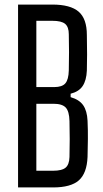

<svg xmlns="http://www.w3.org/2000/svg" viewBox="-20 -820 450 840"><path d="M59 0V-800H209Q288 -800 324 -769Q360 -738 360 -667Q361 -617 361 -581.5Q361 -546 360 -511Q358 -468 341.5 -443.5Q325 -419 289 -410V-395Q327 -384 344 -359.5Q361 -335 363 -292Q365 -248 364.5 -212Q364 -176 363 -133Q360 -62 325 -31Q290 0 212 0ZM139 -439H217Q252 -439 266 -455.5Q280 -472 281 -512Q282 -555 282 -591.5Q282 -628 281 -670Q281 -702 265 -715.5Q249 -729 209 -729H139ZM139 -73H212Q251 -73 267 -86.5Q283 -100 284 -133Q285 -176 285 -211.5Q285 -247 284 -290Q283 -333 267.5 -349.5Q252 -366 214 -366H139Z"/></svg>

Font: Big Shoulders Text
Style: Regular
Weight: 400
Designer: Patric King
Foundry: XO Type Co
Version: Version 1.000; ttfautohint (v1.8.2)